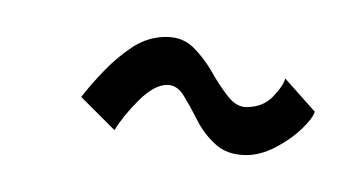

<svg xmlns="http://www.w3.org/2000/svg" viewBox="-20 -398 194 104"><path d="M113.5 -314Q121 -314 129.2 -318.2Q137.5 -322.5 143.5 -328.2Q149.5 -334 150.5 -337.5L134.5 -355.5Q133.5 -351.5 128 -345.8Q122.5 -340 113.5 -340Q108 -340 103.5 -345.8Q99 -351.5 94.8 -359Q90.5 -366.5 84.8 -372.2Q79 -378 70 -378Q60.5 -378 52.2 -372.8Q44 -367.5 36.5 -359.8Q29 -352 24 -345.5L42 -327.5Q46.5 -335 55 -343.5Q63.5 -352 70.5 -352Q76 -352 79.5 -346.2Q83 -340.5 86.8 -333Q90.5 -325.5 96.8 -319.8Q103 -314 113.5 -314Z"/></svg>

Font: Anybody UltraCondensed ExtraLight
Style: Italic
Weight: 250
Width: 1
Italic angle: -10°
Version: Version 1.113;gftools[0.9.25]